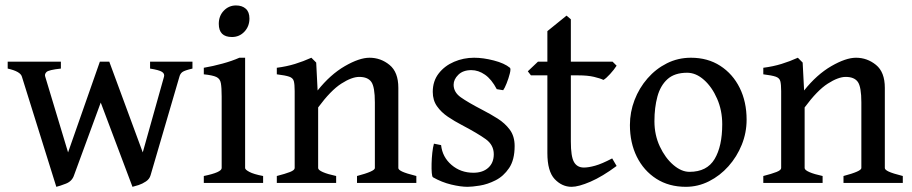

<svg xmlns="http://www.w3.org/2000/svg" viewBox="-20 -685 3414 719"><path d="M700.7 -428.2Q671.4 -421.4 663.1 -415.3Q654.8 -409.2 651.9 -397.9L543.9 -28.8Q540 -14.6 526.6 -5.6Q513.2 3.4 498.8 8.1Q484.4 12.7 476.1 14.6L347.2 -327.6L356.9 -454.1Q356.9 -454.1 370.1 -454.1Q383.3 -454.1 389.2 -454.1L514.6 -114.3L594.2 -397.9Q597.2 -409.2 586.4 -416Q575.7 -422.9 542 -428.2V-454.1H700.7ZM257.3 -28.8Q250 -6.3 226.8 2.7Q203.6 11.7 190.9 14.6L62 -397.9Q56.6 -417.5 8.8 -428.2V-454.1H208V-428.2Q162.1 -423.3 154.1 -415.3Q146 -407.2 149.4 -397.9L234.9 -114.3L354 -454.1Q360.8 -454.1 372.1 -454.1Q383.3 -454.1 383.3 -454.1L391.1 -393.1Z M914.1 -615.7Q914.1 -586.4 895.3 -566.4Q876.5 -546.4 848.6 -546.4Q799.3 -546.4 799.3 -595.7Q799.3 -625.5 818.1 -645Q836.9 -664.6 863.8 -664.6Q886.7 -664.6 900.4 -652.3Q914.1 -640.1 914.1 -615.7ZM743.2 0V-25.9Q810.1 -39.6 810.1 -55.7V-323.7Q810.1 -356.9 807.1 -373.5Q804.2 -390.1 790.3 -396.7Q776.4 -403.3 743.2 -406.7V-431.2Q777.3 -437 813 -446.8Q848.6 -456.5 876.5 -468.8H897.9V-55.7Q897.9 -49.8 913.8 -41.3Q929.7 -32.7 965.3 -25.9V0Z M1316.9 0V-25.9Q1383.8 -43.5 1383.8 -55.7V-301.8Q1383.8 -359.4 1370.6 -378.2Q1357.4 -397 1325.2 -397Q1297.4 -397 1258.1 -371.8Q1218.8 -346.7 1171.4 -282.7V-55.7Q1171.4 -48.3 1189.2 -40.5Q1207 -32.7 1238.8 -25.9V0H1016.6V-25.9Q1048.8 -34.2 1066.2 -41Q1083.5 -47.9 1083.5 -55.7V-343.8Q1083.5 -369.1 1080.3 -381.1Q1077.1 -393.1 1063 -397.9Q1048.8 -402.8 1016.6 -406.7V-431.2Q1053.7 -436 1084.7 -445.6Q1115.7 -455.1 1146 -468.8L1164.1 -450.7L1169.4 -346.2Q1216.8 -405.8 1271.2 -437.3Q1325.7 -468.8 1363.8 -468.8Q1405.8 -468.8 1438.7 -441.9Q1471.7 -415 1471.7 -356V-55.7Q1471.7 -49.3 1486.1 -42.5Q1500.5 -35.6 1539.1 -25.9V0Z M1907.2 -138.2Q1907.2 -86.4 1886.5 -55.7Q1865.7 -24.9 1835.7 -9.8Q1805.7 5.4 1776.6 10Q1747.6 14.6 1731 14.6Q1705.1 14.6 1669.7 6.1Q1634.3 -2.4 1601.6 -21Q1598.1 -22.9 1596.9 -37.4Q1595.7 -51.8 1596.2 -72.3Q1596.7 -92.8 1598.9 -113Q1601.1 -133.3 1605 -147L1631.8 -141.6Q1636.7 -96.7 1670.9 -67.4Q1705.1 -38.1 1752.9 -38.1Q1787.6 -38.1 1808.3 -56.6Q1829.1 -75.2 1829.1 -107.4Q1829.1 -142.1 1799.1 -163.8Q1769 -185.5 1709.5 -216.8Q1682.1 -231 1657.2 -247.8Q1632.3 -264.6 1616.5 -287.1Q1600.6 -309.6 1600.6 -340.8Q1600.6 -381.3 1622.8 -409.9Q1645 -438.5 1680.4 -453.6Q1715.8 -468.8 1755.4 -468.8Q1789.6 -468.8 1829.3 -458.5Q1869.1 -448.2 1889.6 -431.2Q1893.6 -427.7 1889.2 -409.9Q1884.8 -392.1 1877.2 -373Q1869.6 -354 1864.3 -347.2L1840.3 -351.1Q1820.8 -388.2 1796.1 -405.3Q1771.5 -422.4 1745.1 -422.4Q1713.9 -422.4 1696.3 -405Q1678.7 -387.7 1678.7 -367.7Q1678.7 -339.8 1705.3 -320.8Q1731.9 -301.8 1787.6 -272.9Q1815.9 -258.3 1843.5 -241Q1871.1 -223.6 1889.2 -199.2Q1907.2 -174.8 1907.2 -138.2Z M2289.1 -63.5Q2235.8 -23.9 2191.2 -4.6Q2146.5 14.6 2120.6 14.6Q2084.5 14.6 2057.1 -14.4Q2029.8 -43.5 2029.8 -111.8V-402.8H1968.3L1956.5 -418L1994.6 -454.1H2029.8V-568.4L2101.6 -626.5L2117.7 -612.8V-454.1H2273.9L2289.1 -439Q2279.8 -424.3 2264.6 -407.7Q2249.5 -391.1 2239.7 -385.7Q2228 -391.6 2204.3 -397.2Q2180.7 -402.8 2145.5 -402.8H2117.7V-154.8Q2117.7 -99.1 2129.4 -78.4Q2141.1 -57.6 2166.5 -57.6Q2184.1 -57.6 2208.7 -64.5Q2233.4 -71.3 2272.5 -91.8Z M2775.9 -236.8Q2775.9 -188 2757.8 -143.1Q2739.7 -98.1 2708 -62.5Q2676.3 -26.9 2635 -6.1Q2593.8 14.6 2548.3 14.6Q2484.9 14.6 2437.7 -15.6Q2390.6 -45.9 2364.7 -98.1Q2338.9 -150.4 2338.9 -216.8Q2338.9 -265.1 2356.2 -310.3Q2373.5 -355.5 2404.8 -391.4Q2436 -427.2 2477.5 -448Q2519 -468.8 2567.4 -468.8Q2630.4 -468.8 2677.2 -438.5Q2724.1 -408.2 2750 -356Q2775.9 -303.7 2775.9 -236.8ZM2684.6 -219.7Q2684.6 -271.5 2665.5 -315.2Q2646.5 -358.9 2616.5 -385.7Q2586.4 -412.6 2553.2 -412.6Q2506.3 -412.6 2479.7 -388.7Q2453.1 -364.7 2441.9 -323.5Q2430.7 -282.2 2430.7 -231Q2430.7 -179.7 2450.9 -136.5Q2471.2 -93.3 2501.5 -67.4Q2531.7 -41.5 2562 -41.5Q2627.4 -41.5 2656 -89.4Q2684.6 -137.2 2684.6 -219.7Z M3138.7 0V-25.9Q3205.6 -43.5 3205.6 -55.7V-301.8Q3205.6 -359.4 3192.4 -378.2Q3179.2 -397 3147 -397Q3119.1 -397 3079.8 -371.8Q3040.5 -346.7 2993.2 -282.7V-55.7Q2993.2 -48.3 3011 -40.5Q3028.8 -32.7 3060.5 -25.9V0H2838.4V-25.9Q2870.6 -34.2 2887.9 -41Q2905.3 -47.9 2905.3 -55.7V-343.8Q2905.3 -369.1 2902.1 -381.1Q2898.9 -393.1 2884.8 -397.9Q2870.6 -402.8 2838.4 -406.7V-431.2Q2875.5 -436 2906.5 -445.6Q2937.5 -455.1 2967.8 -468.8L2985.8 -450.7L2991.2 -346.2Q3038.6 -405.8 3093 -437.3Q3147.5 -468.8 3185.5 -468.8Q3227.5 -468.8 3260.5 -441.9Q3293.5 -415 3293.5 -356V-55.7Q3293.5 -49.3 3307.9 -42.5Q3322.3 -35.6 3360.8 -25.9V0Z"/></svg>

Font: Gentium Book Plus
Style: Regular
Weight: 400
Designer: Victor Gaultney, Annie Olsen, Iska Routamaa, Becca Hirsbrunner
Foundry: SIL International
Version: Version 6.101